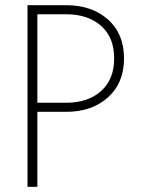

<svg xmlns="http://www.w3.org/2000/svg" viewBox="-20 -720 544 740"><path d="M124 -289V0H86V-700H235Q334 -700 396 -645Q458 -590 458 -495Q458 -400 396 -344.5Q334 -289 235 -289ZM124 -324H235Q319 -324 369.5 -369Q420 -414 420 -495Q420 -576 369.5 -620.5Q319 -665 235 -665H124Z"/></svg>

Font: Renner
Style: Thin
Weight: 200
Version: Version 003.000 ; ttfautohint (v0.97) -l 8 -r 50 -G 200 -x 1